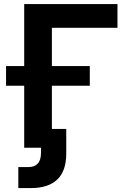

<svg xmlns="http://www.w3.org/2000/svg" viewBox="-20 -748 637 972"><path d="M574.7 -727.5V-607.4H242.7V0H102.5V-727.5ZM10.7 -314V-413.6H434.6V-314ZM137.7 204.1Q121.6 204.1 105.2 204.1Q88.9 204.1 72.8 204.1V97.7Q85.9 97.7 99.1 97.7Q112.3 97.7 125.5 97.7Q154.8 97.7 171.1 80.1Q187.5 62.5 187.5 26.4V0H141.6V-95.2H315.4V30.3Q315.4 117.2 270 160.6Q224.6 204.1 137.7 204.1Z"/></svg>

Font: Inter Cardless Display
Style: Bold
Weight: 700
Designer: Rasmus Andersson
Foundry: rsms
Version: Version 4.001;git-9221beed3